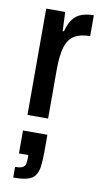

<svg xmlns="http://www.w3.org/2000/svg" viewBox="-92 -561 484 907"><g transform="rotate(10 150.0 -107.5)"><path d="M55 0V-510H146L150 -419H156Q166 -457 182.5 -478.5Q199 -500 224 -509Q249 -518 282 -518V-418Q236 -418 207.5 -401Q179 -384 166.5 -344Q154 -304 154 -235V0ZM40 303V252Q61 252 72.5 247.5Q84 243 88 232.5Q92 222 92 202V186H47V76H164V156Q164 200 160 228.5Q156 257 143.5 273.5Q131 290 106 296.5Q81 303 40 303Z"/></g></svg>

Font: Saira Condensed SemiBold
Style: Regular
Weight: 600
Width: 3
Designer: Hector Gatti with collaboration of the Omnibus-Type team
Foundry: Omnibus-Type
Version: Version 1.100